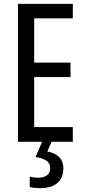

<svg xmlns="http://www.w3.org/2000/svg" viewBox="-20 -734 442 994"><path d="M357 0H73V-714H357V-639H157V-410H345V-335H157V-76H357ZM308 137Q308 187 277 213.5Q246 240 190 240Q154 240 134 234V180Q154 186 177 186Q209 186 224.5 172.5Q240 159 240 137Q240 111 220 97.5Q200 84 164 79L198 0H247L225 50Q308 67 308 137Z"/></svg>

Font: Noto Sans ExtraCondensed
Style: Regular
Weight: 400
Width: 2
Designer: Monotype Design Team
Foundry: Monotype Imaging Inc.
Version: Version 2.013; ttfautohint (v1.8.4.7-5d5b)